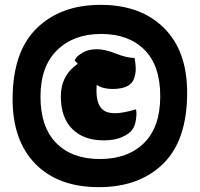

<svg xmlns="http://www.w3.org/2000/svg" viewBox="-20 -756 823 792"><path d="M32 -347Q32 -542 131 -639Q230 -736 395 -736Q560 -736 656 -641Q752 -546 752 -374Q752 -178 653.5 -81Q555 16 387.5 16Q220 16 126 -80Q32 -176 32 -347ZM147 -357Q147 -232 212 -166Q277 -100 392 -100Q507 -100 574 -166Q641 -232 641 -359Q641 -486 575.5 -551Q510 -616 397 -616Q284 -616 215.5 -549Q147 -482 147 -357ZM541 -305Q543 -294 543 -286Q543 -278 540 -258Q537 -238 526 -221.5Q515 -205 484.5 -191Q454 -177 408 -177Q325 -177 278 -224Q231 -271 231 -358Q231 -445 301 -493L288 -506Q290 -511 295.5 -519Q301 -527 323.5 -540Q346 -553 379.5 -553Q413 -553 458 -535Q503 -517 535 -517Q540 -491 540 -472Q540 -453 533 -432Q518 -389 444 -389Q404 -389 379 -406Q378 -397 378 -382Q378 -317 412 -298Q427 -289 456.5 -289Q486 -289 541 -305Z"/></svg>

Font: Chela One
Style: Regular
Weight: 400
Designer: Miguel Hernandez
Foundry: LatinoType
Version: Version 1.001